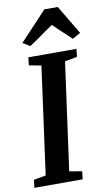

<svg xmlns="http://www.w3.org/2000/svg" viewBox="-111 -1049 625 1101"><g transform="rotate(-10 202.0 -499.0)"><path d="M-3.5 0 2 -46 72.5 -58.5 158 -684 87 -697 92.5 -743H372.5L367.5 -697L295.5 -684L209.5 -58.5L283 -46L277.5 0ZM73 -830 230.5 -998H308.5L409 -829.5L362 -803.5Q335.5 -828 309.2 -853Q283 -878 257 -902.5Q220 -878 186.2 -853.2Q152.5 -828.5 114.5 -804.5Z"/></g></svg>

Font: Merriweather 24pt SemiCondensed
Style: Bold Italic
Weight: 700
Width: 4
Italic angle: -7.8°
Designer: Eben Sorkin
Foundry: Eben Sorkin
Version: Version 2.101